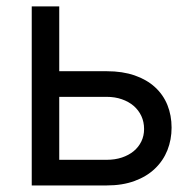

<svg xmlns="http://www.w3.org/2000/svg" viewBox="-20 -565 594 585"><path d="M305.4 -348Q353.3 -348 390.3 -335.2Q427.2 -322.4 452.2 -299.5Q477.3 -276.6 490.1 -245Q502.8 -213.4 502.8 -176.1Q502.8 -139.6 490.1 -107.4Q477.3 -75.3 452.2 -51.3Q427.2 -27.3 390.3 -13.7Q353.3 0 305.4 0H76.7V-545.5H160.5V-348ZM160.5 -78.1H305.4Q330.3 -78.1 351.2 -85Q372.2 -92 387.3 -104.4Q402.3 -116.8 410.7 -134.1Q419 -151.3 419 -171.9Q419 -193.5 410.7 -211.5Q402.3 -229.4 387.3 -242.4Q372.2 -255.3 351.2 -262.6Q330.3 -269.9 305.4 -269.9H160.5Z"/></svg>

Font: Fast_Sans
Style: Regular
Weight: 400
Designer: Rasmus Andersson
Foundry: rsms
Version: Version 3.018;git-588b23468